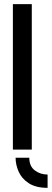

<svg xmlns="http://www.w3.org/2000/svg" viewBox="-20 -720 249 924"><path d="M209 184Q152 184 118 161.5Q84 139 69.5 105.5Q55 72 55 39H121Q121 80 147.5 100Q174 120 209 120ZM42 0V-700H133V0Z"/></svg>

Font: Stick No Bills Medium
Style: Regular
Weight: 500
Version: Version 2.000